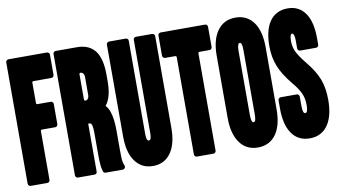

<svg xmlns="http://www.w3.org/2000/svg" viewBox="-78 -968 2051 1159"><g transform="rotate(-10 947.5 -388.0)"><path d="M27 -776H262Q269 -776 273.5 -771Q278 -766 278 -760V-637Q278 -630 273.5 -625Q269 -620 262 -620H152Q149 -620 146.5 -618Q144 -616 144 -613V-486Q144 -483 146.5 -481Q149 -479 152 -479H233Q240 -479 244.5 -474Q249 -469 249 -463V-340Q249 -333 244.5 -328Q240 -323 233 -323H152Q149 -323 146.5 -321Q144 -319 144 -316V-16Q144 -10 139.5 -5Q135 0 128 0H27Q20 0 15 -5Q10 -10 10 -16V-760Q10 -766 15 -771Q20 -776 27 -776Z M555 -397Q572 -379 580 -352Q594 -309 594 -241V-114Q594 -83 595 -66Q596 -50 601 -34L606 -21Q608 -13 603 -6.5Q598 0 590 0H486Q473 0 470 -12L468 -20Q463 -39 462 -57Q460 -73 460 -115V-247Q460 -290 452 -304Q448 -310 435 -310H433V-16Q433 -9 428.5 -4.5Q424 0 417 0H316Q309 0 304.5 -5Q300 -10 300 -16V-760Q300 -766 304.5 -771Q309 -776 316 -776H446Q523 -776 560 -724Q593 -676 593 -583V-539Q593 -443 555 -397ZM439 -450H442Q451 -450 457 -458.5Q463 -467 463 -478V-593Q463 -604 457 -612Q451 -620 442 -620H439Q436 -620 434.5 -618Q433 -616 433 -613V-458Q433 -455 434.5 -452.5Q436 -450 439 -450Z M663 -49Q627 -102 627 -198V-760Q627 -767 632 -771.5Q637 -776 644 -776H745Q752 -776 756.5 -771.5Q761 -767 761 -760V-190Q761 -160 768 -150Q771 -146 776.5 -146Q782 -146 785 -150Q792 -160 792 -190V-760Q792 -767 796.5 -771.5Q801 -776 808 -776H906Q913 -776 918 -771.5Q923 -767 923 -760V-198Q923 -102 887 -49Q848 10 775 10Q702 10 663 -49Z M1029 -16V-613Q1029 -616 1026.5 -618Q1024 -620 1021 -620H960Q953 -620 948 -625Q943 -630 943 -637V-760Q943 -767 948 -771.5Q953 -776 960 -776H1231Q1238 -776 1242.5 -771.5Q1247 -767 1247 -760V-637Q1247 -630 1242.5 -625Q1238 -620 1231 -620H1170Q1167 -620 1164.5 -618Q1162 -616 1162 -613V-16Q1162 -10 1157.5 -5Q1153 0 1146 0H1045Q1038 0 1033.5 -5Q1029 -10 1029 -16Z M1305 -49Q1268 -103 1268 -198V-578Q1268 -673 1305 -727Q1345 -786 1418.5 -786Q1492 -786 1532 -727Q1568 -673 1568 -578V-198Q1568 -103 1532 -49Q1492 10 1418 10Q1344 10 1305 -49ZM1429 -154Q1433 -167 1433 -191V-585Q1433 -609 1429 -621Q1425 -631 1418 -631Q1411 -631 1408 -621Q1403 -609 1403 -585V-191Q1403 -167 1408 -154Q1411 -145 1418 -145Q1425 -145 1429 -154Z M1736 10Q1662 10 1624 -49Q1589 -102 1589 -198V-249Q1589 -256 1594 -260.5Q1599 -265 1606 -265H1703Q1709 -265 1714 -260.5Q1719 -256 1719 -249V-190Q1719 -167 1724 -154Q1727 -145 1735 -145Q1741 -145 1744 -150Q1751 -161 1751 -192Q1751 -232 1738 -261Q1725 -293 1687 -338Q1634 -403 1613 -457Q1591 -512 1591 -580Q1591 -674 1626 -728Q1665 -786 1739 -786Q1811 -786 1849 -727Q1883 -674 1883 -578V-538Q1883 -532 1878.5 -527Q1874 -522 1867 -522H1770Q1763 -522 1758.5 -527Q1754 -532 1754 -538V-586Q1754 -615 1747 -626Q1745 -631 1739 -631Q1733 -631 1729 -622Q1725 -610 1725 -588Q1725 -554 1738 -525Q1752 -494 1789 -448Q1843 -383 1864 -328Q1885 -273 1885 -200Q1885 -103 1849 -49Q1810 10 1736 10Z"/></g></svg>

Font: Grith.
Style: Regular
Weight: 400
Designer: Yosi Nasution
Version: Version 1.000;hotconv 1.0.109;makeotfexe 2.5.65596